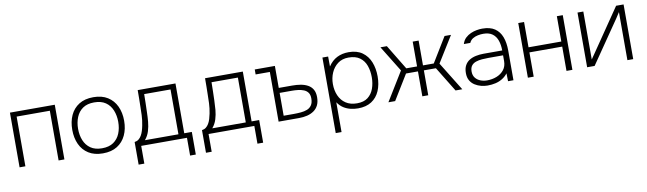

<svg xmlns="http://www.w3.org/2000/svg" viewBox="-41 -1077 6137 1822"><g transform="rotate(-10 3027.5 -166.5)"><path d="M71 0V-527H503V0H447V-479H127V0Z M874 7Q792 7 736.5 -28Q681 -63 653 -124Q625 -185 625 -263Q625 -342 653 -403Q681 -464 736.5 -499Q792 -534 875 -534Q957 -534 1012.5 -499Q1068 -464 1096.5 -403Q1125 -342 1125 -263Q1125 -185 1096.5 -124Q1068 -63 1012.5 -28Q957 7 874 7ZM874 -42Q942 -42 984.5 -71.5Q1027 -101 1047.5 -151Q1068 -201 1068 -263Q1068 -324 1047.5 -374.5Q1027 -425 984.5 -454.5Q942 -484 874 -484Q807 -484 764.5 -454.5Q722 -425 701.5 -374.5Q681 -324 681 -263Q681 -201 701.5 -151Q722 -101 764.5 -71.5Q807 -42 874 -42Z M1188 171V-47Q1211 -50 1227 -62.5Q1243 -75 1254.5 -94.5Q1266 -114 1273.5 -138.5Q1281 -163 1286 -189Q1296 -238 1298 -287Q1300 -336 1300 -366Q1301 -406 1301.5 -446.5Q1302 -487 1302 -527H1666V-47H1739V171H1684V0H1243V171ZM1287 -47H1610V-479H1356Q1355 -437 1354.5 -392Q1354 -347 1352 -304Q1351 -260 1347 -214Q1343 -168 1329.5 -124.5Q1316 -81 1287 -47Z M1837 171V-47Q1860 -50 1876 -62.5Q1892 -75 1903.5 -94.5Q1915 -114 1922.5 -138.5Q1930 -163 1935 -189Q1945 -238 1947 -287Q1949 -336 1949 -366Q1950 -406 1950.5 -446.5Q1951 -487 1951 -527H2315V-47H2388V171H2333V0H1892V171ZM1936 -47H2259V-479H2005Q2004 -437 2003.5 -392Q2003 -347 2001 -304Q2000 -260 1996 -214Q1992 -168 1978.5 -124.5Q1965 -81 1936 -47Z M2567 0V-479H2430V-527H2624V-315H2754Q2797 -315 2835 -308.5Q2873 -302 2903 -285.5Q2933 -269 2950 -240Q2967 -211 2967 -166Q2967 -120 2951.5 -88.5Q2936 -57 2908 -37.5Q2880 -18 2843.5 -9Q2807 0 2764 0ZM2624 -47H2721Q2756 -47 2790 -50Q2824 -53 2851 -63.5Q2878 -74 2894.5 -98Q2911 -122 2911 -164Q2911 -199 2896 -219.5Q2881 -240 2856 -250Q2831 -260 2801.5 -263.5Q2772 -267 2745 -267H2624Z M3082 201V-527H3137L3138 -431Q3173 -484 3222.5 -509Q3272 -534 3335 -534Q3415 -534 3466.5 -497Q3518 -460 3542.5 -398Q3567 -336 3567 -260Q3567 -181 3541 -121Q3515 -61 3463 -27Q3411 7 3332 7Q3297 7 3261 -1.5Q3225 -10 3193.5 -30Q3162 -50 3138 -86V201ZM3331 -42Q3397 -42 3436 -72.5Q3475 -103 3493 -153Q3511 -203 3511 -262Q3511 -323 3493 -373.5Q3475 -424 3434 -454Q3393 -484 3325 -484Q3264 -484 3222 -452.5Q3180 -421 3158 -370.5Q3136 -320 3136 -262Q3136 -200 3158 -150Q3180 -100 3223.5 -71Q3267 -42 3331 -42Z M3625 0 3795 -277 3641 -527H3703L3848 -288H3952V-527H4009V-288H4113L4259 -527H4321L4166 -277L4337 0H4272L4125 -240H4009V0H3952V-240H3837L3690 0Z M4580 7Q4550 7 4518.5 -1Q4487 -9 4459 -26.5Q4431 -44 4414 -73Q4397 -102 4397 -145Q4397 -189 4413 -218.5Q4429 -248 4456.5 -265Q4484 -282 4520 -289.5Q4556 -297 4594 -297H4774Q4774 -350 4759.5 -392.5Q4745 -435 4712 -459.5Q4679 -484 4624 -484Q4598 -484 4571 -478.5Q4544 -473 4522 -459.5Q4500 -446 4488 -420H4426Q4437 -456 4460 -477.5Q4483 -499 4511.5 -511.5Q4540 -524 4569 -529Q4598 -534 4622 -534Q4698 -534 4743 -503.5Q4788 -473 4809 -417.5Q4830 -362 4830 -286V0H4778L4776 -76Q4755 -48 4724.5 -29Q4694 -10 4657.5 -1.5Q4621 7 4580 7ZM4584 -42Q4634 -42 4677 -59Q4720 -76 4747 -110Q4774 -144 4774 -195V-250H4632Q4601 -250 4570 -247.5Q4539 -245 4512 -236Q4485 -227 4469 -206.5Q4453 -186 4453 -150Q4453 -113 4472 -89Q4491 -65 4521 -53.5Q4551 -42 4584 -42Z M4969 0V-527H5025V-283H5341V-527H5398V0H5341V-234H5025V0Z M5540 0V-527H5596V-65Q5604 -77 5613 -90Q5622 -103 5629 -113L5912 -527H5984V0H5928V-463Q5919 -449 5910 -435.5Q5901 -422 5893 -409L5612 0Z"/></g></svg>

Font: Onest ExtraLight
Style: Regular
Weight: 250
Designer: Dmitri Voloshin, Andrey Kudryavtsev
Foundry: Dmitri Voloshin, Andrey Kudryavtsev
Version: Version 1.000;gftools[0.9.33]